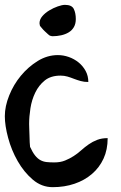

<svg xmlns="http://www.w3.org/2000/svg" viewBox="-20 -775 501 795"><path d="M0 -293.9Q0 -335 18.1 -379.9Q36.1 -424.8 66.4 -461.4Q96.7 -498 136.2 -522.5Q175.8 -546.9 219.7 -546.9Q242.2 -546.9 264.6 -539.1Q287.1 -531.2 305.2 -516.6Q323.2 -502 334.5 -481.4Q345.7 -460.9 345.7 -435.5Q328.1 -435.5 314 -439.5Q299.8 -443.4 286.1 -448.7Q272.5 -454.1 259.3 -458Q246.1 -461.9 230.5 -461.9Q190.4 -461.9 165.5 -441.9Q140.6 -421.9 126 -391.6Q111.3 -361.3 106 -326.7Q100.6 -292 100.6 -261.7Q100.6 -256.8 101.1 -243.2Q101.6 -229.5 102.1 -214.4Q102.5 -199.2 103 -185.5Q103.5 -171.9 104.5 -167Q115.2 -143.6 125.5 -130.9Q135.7 -118.2 147.5 -111.8Q159.2 -105.5 172.9 -104Q186.5 -102.5 205.1 -102.5Q230.5 -102.5 249.5 -110.4Q268.6 -118.2 285.2 -128.9Q301.8 -139.6 316.4 -152.8Q331.1 -166 347.2 -177.2Q363.3 -188.5 382.3 -195.8Q401.4 -203.1 425.8 -203.1Q425.8 -155.3 408.7 -118.2Q391.6 -81.1 360.8 -54.7Q330.1 -28.3 288.6 -14.2Q247.1 0 198.2 0Q152.3 0 115.7 -31.2Q79.1 -62.5 53.2 -107.9Q27.3 -153.3 13.7 -204.1Q0 -254.9 0 -293.9ZM143.6 -678.7Q143.6 -694.3 155.3 -708Q167 -721.7 184.1 -731.9Q201.2 -742.2 219.2 -748.5Q237.3 -754.9 249 -754.9Q277.3 -754.9 285.6 -737.8Q293.9 -720.7 293.9 -696.3Q293.9 -676.8 286.1 -663.1Q278.3 -649.4 264.6 -641.1Q251 -632.8 233.4 -628.9Q215.8 -625 197.3 -625Q193.4 -625 192.4 -626Q189.5 -626 187.5 -627Q184.6 -627.9 178.2 -633.8Q171.9 -639.6 165 -646Q158.2 -652.3 152.8 -659.2Q147.5 -666 145.5 -668Q144.5 -669.9 144.5 -672.9Q143.6 -675.8 143.6 -678.7Z"/></svg>

Font: Gloria Hallelujah
Style: Regular
Weight: 400
Designer: Kimberly Geswein
Foundry: Kimberly Geswein
Version: Version 1.004 2010